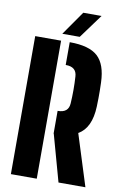

<svg xmlns="http://www.w3.org/2000/svg" viewBox="-104 -1037 699 1096"><g transform="rotate(10 245.0 -489.5)"><path d="M316 0 241 -270H240V-402H241Q303 -402 306 -457Q311 -535 306 -613Q303 -668 241 -668H240V-800H241Q353 -800 402.8 -754.8Q452.5 -709.5 456 -605Q457 -577 457.2 -556Q457.5 -535 457.2 -514Q457 -493 456 -465Q451.5 -340 378 -298L472 0ZM40 0V-800H190V0ZM190 -840 287 -979H393L291 -840Z"/></g></svg>

Font: Big Shoulders Stencil Display Black
Style: Regular
Weight: 900
Designer: Patric King
Foundry: XO Type Co
Version: Version 1.000